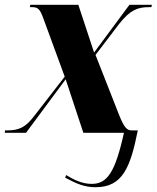

<svg xmlns="http://www.w3.org/2000/svg" viewBox="-42 -556 656 804"><path d="M358 228C471 228 504 146 535 -10H511C492 -10 480 -15 455 -79L358 -326L457 -456C503 -514 534 -526 581 -526H592L594 -536H500L352 -336L286 -536H85L83 -526H94C118 -526 126 -515 138 -483L229 -235L101 -70C65 -23 38 -10 -12 -10H-21L-22 0H67L233 -224L307 0H477C440 168 406 214 342 214C303 214 269 198 235 177L231 188C279 214 313 228 358 228Z"/></svg>

Font: Noto Serif Display SemiCondensed ExtraBold
Style: Italic
Weight: 800
Width: 4
Italic angle: -12°
Designer: Monotype Design Team
Foundry: Monotype Imaging Inc.
Version: Version 2.009